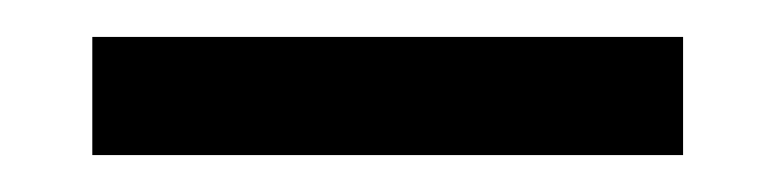

<svg xmlns="http://www.w3.org/2000/svg" viewBox="-20 -731 420 104"><path d="M30 -711H350V-647H30Z"/></svg>

Font: Be Vietnam
Style: Bold
Weight: 700
Designer: Gabriel Lam
Foundry: TypeRant
Version: Version 4.000